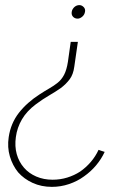

<svg xmlns="http://www.w3.org/2000/svg" viewBox="-20 -539 459 752"><path d="M366 47.9Q354 73.9 335.5 95.4Q317 116.9 294 132.9Q271 147.9 243.5 156.4Q216 164.9 186 164.9Q151 164.9 122 152.4Q93 139.9 74 117.9Q54 94.9 45.5 64.4Q37.1 33.9 42.1 -2.1Q47 -39.1 66 -71.6Q85 -104.1 121 -131Q148 -151 173 -165.5Q198 -180 218 -194Q238 -209 252.5 -228Q267 -247 271 -278L285 -375H257L246 -297Q241 -265 231 -246Q221 -227 206 -215Q191 -203 173.5 -193Q156 -183 136 -170Q86 -138 54 -97.1Q22.1 -56.1 14.1 -2.1Q8.1 37.9 18.6 73.4Q29.1 108.9 51 135.9Q74 161.9 108 177.4Q142 192.9 183 192.9Q218 192.9 250.5 181.9Q283 170.9 309 151.9Q336 132.9 356.5 108.4Q377 83.9 390 55.9Q384 53.9 377.5 51.9Q371 49.9 366 47.9ZM291 -519Q280 -519 271.5 -511.5Q263 -504 261 -493Q259 -481 266 -473.5Q273 -466 284 -466Q293 -466 302 -473.5Q311 -481 313 -493Q315 -504 307.5 -511.5Q300 -519 291 -519Z"/></svg>

Font: Josefin Slab Thin Light
Style: Italic
Weight: 300
Italic angle: -12°
Version: Version 2.000